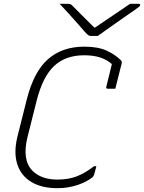

<svg xmlns="http://www.w3.org/2000/svg" viewBox="-20 -964 753 1004"><path d="M280 20Q197 20 143 -13Q89 -46 70 -106.5Q51 -167 71 -249L120 -444Q157 -590 231.5 -655Q306 -720 421 -720Q492 -720 537 -699.5Q582 -679 612 -649Q619 -642 616 -631Q608 -600 599.5 -566Q591 -532 583 -500H544Q533 -500 536 -511Q543 -540 550.5 -569.5Q558 -599 565 -629Q539 -652 503.5 -663.5Q468 -675 420 -675Q323 -675 263.5 -619.5Q204 -564 172 -439L124 -248Q94 -127 150 -71Q196 -25 280 -25Q337 -25 380.5 -41.5Q424 -58 472 -95H484Q481 -84 478 -72Q475 -60 473 -54Q470 -43 465 -38Q434 -13 385 3.5Q336 20 280 20ZM491 -776H455Q448 -776 442.5 -779.5Q437 -783 424 -797Q414 -809 391 -835Q368 -861 341 -891Q314 -921 292 -944H332Q344 -944 348.5 -942Q353 -940 360 -933Q375 -918 403 -889.5Q431 -861 473 -820H477Q538 -861 582 -891Q626 -921 660 -944H703Q715 -944 713 -937Q712 -933 707 -928.5Q702 -924 682 -910Q666 -899 640 -881Q614 -863 585 -842.5Q556 -822 530.5 -804Q505 -786 491 -776Z"/></svg>

Font: Recursive Sn Lnr St Lt
Style: Italic
Weight: 300
Italic angle: -15°
Version: Version 1.079;hotconv 1.0.112;makeotfexe 2.5.65598; ttfautoh